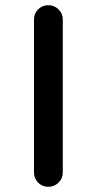

<svg xmlns="http://www.w3.org/2000/svg" viewBox="-20 -720 345 740"><path d="M111 -55V-645Q111 -668 127 -684Q143 -700 166 -700Q189 -700 205.5 -684Q222 -668 222 -645V-55Q222 -32 205.5 -16Q189 0 166 0Q143 0 127 -16Q111 -32 111 -55Z"/></svg>

Font: Quicksand
Style: Bold
Weight: 700
Designer: Andrew Paglinawan
Foundry: Andrew Paglinawan
Version: 1.002